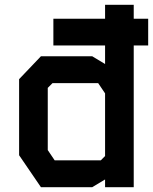

<svg xmlns="http://www.w3.org/2000/svg" viewBox="-20 -784 640 804"><path d="M420 -764H540V0H420V-32.5L366 0H151.5L60 -134V-452.5L151.5 -548.5H366L420 -516ZM180 -155.5 209 -112.5H402L420 -130.5V-393L391 -436H200L180 -416ZM600.5 -593.5H203.5V-705.5H600.5Z"/></svg>

Font: Kode Mono
Style: Regular
Weight: 400
Monospace: yes
Designer: Isa Ozler
Foundry: Kadena LLC
Version: Version 1.000;gftools[0.9.28]